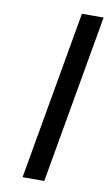

<svg xmlns="http://www.w3.org/2000/svg" viewBox="-82 -742 447 785"><g transform="rotate(10 141.5 -350.0)"><path d="M70 0 193 -700H283L160 0Z"/></g></svg>

Font: Cuprum
Style: Italic
Weight: 400
Italic angle: -10°
Designer: Jovanny Lemonad
Foundry: Jovanny Lemonad
Version: Version 3.000